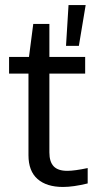

<svg xmlns="http://www.w3.org/2000/svg" viewBox="-20 -730 384 762"><path d="M242 -548 252 -710H320L293 -548ZM230 12Q165 12 129 -19.5Q93 -51 93 -114V-438H16V-504H95L112 -635H176V-504H318V-438H176V-125Q176 -88 193 -70Q210 -52 247 -52Q276 -52 328 -63V-2Q271 12 230 12Z"/></svg>

Font: Special Gothic
Style: Regular
Weight: 400
Designer: Alistair McCready
Foundry: Monolith
Version: Version 1.010; ttfautohint (v1.8.4.7-5d5b)